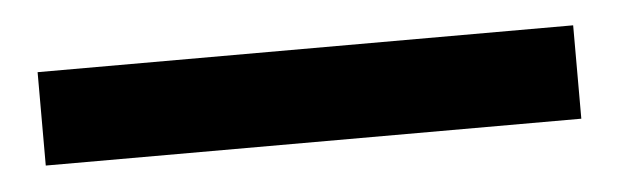

<svg xmlns="http://www.w3.org/2000/svg" viewBox="-24 14 549 170"><g transform="rotate(-5 250.0 98.5)"><path d="M12 140V57H488V140Z"/></g></svg>

Font: Font
Style: ¶
Weight: 700
Designer: Paul D. Hunt
Foundry: Adobe Systems Incorporated
Version: Version 3.000